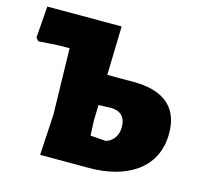

<svg xmlns="http://www.w3.org/2000/svg" viewBox="-96 -751 895 856"><g transform="rotate(15 351.5 -323.5)"><path d="M479 -422H357L363 -647H20L9 -501L21 -487L117 -493H164L171 -189L160 0H388C544 0 691 -69 691 -241C691 -374 601 -422 479 -422ZM428 -136 355 -141 352 -209 354 -282 411 -284C456 -284 480 -259 480 -214C480 -178 463 -148 428 -136Z"/></g></svg>

Font: Luna Sans Black
Style: Regular
Weight: 900
Designer: Juan Pablo del Peral
Foundry: Huerta Tipografica
Version: Version 2.001; ttfautohint (v1.5)